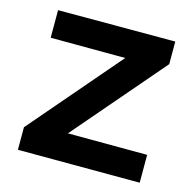

<svg xmlns="http://www.w3.org/2000/svg" viewBox="-85 -619 710 706"><g transform="rotate(15 270.5 -266.5)"><path d="M51.8 -534.2H498V-448.2L204.1 -106L505.9 -105V1L42 0V-85.9L335.9 -428.2L51.8 -429.2Z"/></g></svg>

Font: Montserrat-Arabic Medium
Style: Regular
Weight: 500
Designer: Mohamed Gaber
Foundry: Kief Type Foundry
Version: Version 5.008;PS 005.008;hotconv 1.0.88;makeotf.lib2.5.64775